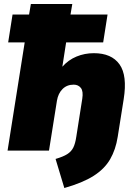

<svg xmlns="http://www.w3.org/2000/svg" viewBox="-20 -756 692 964"><path d="M303 188 259 42Q297 31 317.5 18Q338 5 348 -15Q358 -35 363 -69L393 -260Q399 -298 386 -314.5Q373 -331 350 -331Q316 -331 294 -309Q272 -287 266 -251L226 0H18L104 -543H21L43 -683H126L135 -736H343L334 -683H520L498 -543H312L293 -421Q323 -455 364 -472Q405 -489 451 -489Q540 -489 580 -433Q620 -377 601 -258L571 -69Q561 -5 533 43.5Q505 92 450 127Q395 162 303 188Z"/></svg>

Font: Mulish ExtraBlack
Style: Italic
Weight: 1000
Italic angle: -9°
Designer: Vernon Adams
Foundry: Vernon Adams
Version: Version 3.603; ttfautohint (v1.8.3)